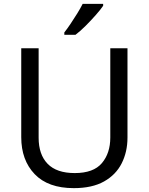

<svg xmlns="http://www.w3.org/2000/svg" viewBox="-20 -964 771 994"><path d="M640 -252Q640 -178 610 -118.5Q580 -59 518.5 -24.5Q457 10 362 10Q229 10 159.5 -62.5Q90 -135 90 -254V-714H180V-251Q180 -164 226.5 -116Q273 -68 367 -68Q464 -68 507.5 -119.5Q551 -171 551 -252V-714H640ZM514 -934Q502 -916 477 -887.5Q452 -859 423.5 -830.5Q395 -802 371 -784H313V-796Q328 -815 345.5 -841Q363 -867 380 -894.5Q397 -922 408 -944H514Z"/></svg>

Font: Go Noto Kurrent-Regular
Style: Regular
Weight: 400
Designer: Monotype Design Team
Foundry: Monotype Imaging Inc.
Version: Version 2.012; ttfautohint (v1.8.4.7-5d5b)